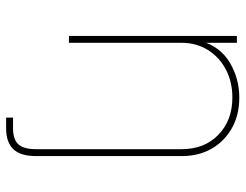

<svg xmlns="http://www.w3.org/2000/svg" viewBox="-107 -487 798 624"><g transform="rotate(90 292.0 -175.0)"><path d="M362.3 204.1V181.6Q371.6 181.6 381.3 181.6Q391.1 181.6 397.5 181.6Q432.6 181.6 448.7 164.6Q464.8 147.5 464.8 107.4V0H487.3V107.4Q487.3 157.2 464.8 180.7Q442.4 204.1 397.5 204.1Q391.1 204.1 380.9 204.1Q370.6 204.1 362.3 204.1ZM119.1 -366.2V0H96.7V-545.9H119.1V-428.7H113.3Q130.9 -491.2 182.9 -522.5Q234.9 -553.7 296.9 -553.7Q353 -553.7 395.8 -530Q438.5 -506.3 462.9 -464.4Q487.3 -422.4 487.3 -366.2V0H464.8V-366.2Q464.8 -440.4 418 -485.8Q371.1 -531.2 296.9 -531.2Q246.1 -531.2 205.8 -510Q165.5 -488.8 142.3 -451.4Q119.1 -414.1 119.1 -366.2Z"/></g></svg>

Font: Inter Thin
Style: Regular
Weight: 250
Designer: Rasmus Andersson
Foundry: rsms
Version: Version 4.001;git-66647c0bb